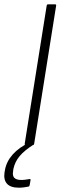

<svg xmlns="http://www.w3.org/2000/svg" viewBox="-49 -675 303 893"><path d="M72 0Q65 0 66 -7L168 -648Q169 -655 175 -655H206Q214 -655 212 -648L110 -7Q109 0 103 0ZM39 198Q0 198 -16.5 179.5Q-33 161 -28 127L-26 116Q-19 76 10.5 43Q40 10 91 -14L108 -3Q64 25 42 51.5Q20 78 13 112L12 121Q8 142 17.5 152Q27 162 50 162Q62 162 70.5 160.5Q79 159 87 158Q90 157 92 158.5Q94 160 93 163L89 186Q88 192 83 193Q73 195 61.5 196.5Q50 198 39 198Z"/></svg>

Font: Sofia Sans ExtraLight
Style: Italic
Weight: 250
Italic angle: -9°
Version: Version 4.100-B